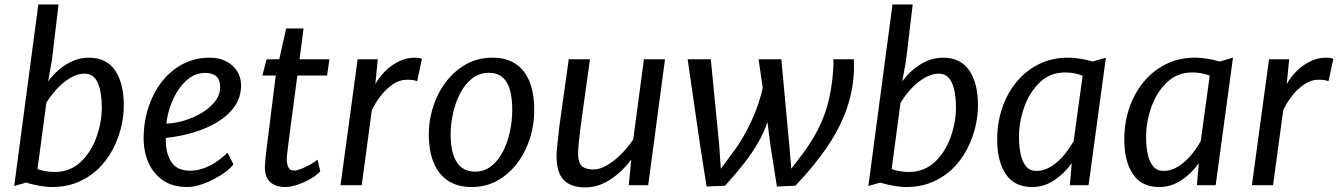

<svg xmlns="http://www.w3.org/2000/svg" viewBox="-20 -819 5916 849"><path d="M210 8Q183.9 8 152.1 2.1Q120.2 -3.8 95.2 -11.6L42.8 3.4L149.5 -799.3H238.8L209.5 -552.1L192.8 -459.2Q214 -488.4 242.1 -512.1Q270.2 -535.8 303.4 -549.9Q336.6 -564 373.2 -564Q450.4 -564 488.9 -507.6Q527.4 -451.2 527.4 -353.6Q527.4 -269.7 492.4 -187.1Q468.7 -131.1 428.7 -87Q388.6 -42.9 333.6 -17.5Q278.6 8 210 8ZM223.1 -58.6Q288.8 -58.6 337.1 -103Q383.4 -147.1 406.8 -213.1Q430.2 -279.1 430.2 -343.5Q430.2 -411.9 412.3 -452.6Q394.4 -493.3 353.8 -493.3Q329.1 -493.3 304.7 -481.7Q280.4 -470 258 -451.1Q235.6 -432.3 217.1 -409.6Q198.6 -386.9 185 -364.8L145.8 -71.5Q180.2 -58.6 223.1 -58.6Z M808.5 8Q742.2 8 698.2 -23.1Q654.8 -54.7 634.5 -104.6Q614.1 -154.6 615.2 -212.9Q616.1 -309.1 655.2 -391.5Q693 -471.6 758.7 -517.8Q824.4 -564 907.6 -564Q949.7 -564 980.7 -547.7Q1011.7 -531.5 1028.9 -503.8Q1046 -476.1 1046 -441.4Q1046 -389.4 1017.7 -348.9Q989.5 -308.4 941.6 -279.4Q893.7 -250.4 834.5 -233Q775.3 -215.6 713.7 -209.2Q713.5 -206.1 713.4 -202Q713.3 -197.9 713.3 -193.2Q713.9 -138.2 738.8 -101.1Q763.7 -64.1 821.2 -64.1Q847.8 -64.1 876 -73.4Q904.2 -82.6 932.2 -100.5Q960.3 -118.4 986.2 -144.2L1012.2 -92.5Q1000.9 -76.7 977.6 -59.1Q954.3 -41.6 924.7 -26.3Q895.1 -11 864.7 -1.5Q834.4 8 808.5 8ZM715.7 -272.5Q753.9 -273.5 795.2 -286.1Q836.6 -298.6 872.6 -320.3Q908.7 -342 931 -370.8Q953.4 -399.6 953.4 -433.4Q953.4 -466.5 936.3 -481.6Q919.3 -496.6 886.9 -496.6Q863.8 -496.6 843 -488.2Q822.3 -479.7 803.6 -462.5Q766.1 -427.7 743.4 -375.2Q720.6 -322.8 715.7 -272.5Z M1241.3 8Q1199.3 8 1175.3 -13.5Q1151.2 -35 1151.2 -79.5Q1151.2 -85.8 1152 -95.7Q1152.7 -105.5 1154 -118.8Q1155.2 -132.2 1157.2 -148.5L1199.3 -484.9H1140.3L1158.7 -556.6L1214.8 -557L1245.3 -693H1322.2L1304.6 -557H1436.6L1426.4 -484.9H1294.9Q1283.2 -397.4 1275.1 -335.7Q1267 -274.1 1261.5 -233.3Q1256.1 -192.5 1253.2 -168.6Q1250.3 -144.7 1249.1 -133Q1248 -121.4 1248 -117Q1248 -94.3 1255 -79.5Q1261.9 -64.7 1280.5 -64.7Q1292.7 -64.7 1312.5 -72.5Q1332.3 -80.3 1352 -91.5Q1371.8 -102.7 1384 -112.9L1396.3 -61.9Q1383.6 -46.4 1356.7 -30.3Q1329.7 -14.2 1298.3 -3.1Q1266.9 8 1241.3 8Z M1579.4 0H1485.8L1561.4 -557H1650.5L1639.7 -446.6Q1654.4 -474.7 1680.6 -501.7Q1706.8 -528.7 1741.1 -546.3Q1775.4 -564 1814.2 -564Q1838.7 -564 1845.6 -558L1824.5 -459.5Q1818.3 -463.1 1806.7 -464.8Q1795.1 -466.4 1778.8 -466.4Q1746.9 -466.4 1716.9 -446Q1686.9 -425.6 1662.9 -394.5Q1638.9 -363.4 1624.2 -331.7Z M2066.4 8Q2003.4 8 1961.2 -19.8Q1919 -47.7 1897.6 -99.7Q1876.2 -151.8 1876.2 -224.6Q1876.2 -311.7 1912.5 -390.9Q1948 -468.6 2012 -516.3Q2076 -564 2156.6 -564Q2218.6 -564 2259.8 -536.7Q2301 -509.4 2321.6 -457.8Q2342.3 -406.1 2342.3 -332.7Q2342.3 -244.9 2307.7 -166.4Q2272.9 -87.9 2209.8 -40Q2146.8 8 2066.4 8ZM2081.1 -60.2Q2122.3 -60.2 2153 -84.8Q2183.6 -109.4 2204.3 -149.6Q2224.9 -189.9 2235 -237.9Q2245.1 -285.9 2245.1 -332.7Q2245.1 -386.3 2234.4 -422.8Q2223.6 -459.4 2200.8 -478.2Q2177.9 -497.1 2141.7 -497.1Q2099.2 -497.1 2067.5 -471.9Q2035.7 -446.8 2014.7 -406.2Q1993.7 -365.6 1983.2 -317.6Q1972.6 -269.7 1972.6 -224.1Q1972.6 -144.6 1999.5 -102.4Q2026.4 -60.2 2081.1 -60.2Z M2568.6 9.6Q2504.2 9.6 2472.6 -23.1Q2440.9 -55.9 2440.9 -130.3Q2440.9 -144.4 2444.4 -177.7Q2447.8 -211.1 2452.8 -255.1Q2458.1 -295.3 2465.1 -345Q2472.1 -394.6 2479.8 -448.9Q2487.4 -503.2 2494.9 -557H2588.8Q2584.6 -526.5 2579.7 -491.3Q2574.8 -456.1 2569.7 -420.3Q2564.7 -384.5 2560.2 -351.9Q2555.8 -319.2 2552.3 -293.7Q2548.8 -268.2 2546.9 -254.1Q2541.8 -213.9 2539.1 -185.9Q2536.4 -157.9 2536.4 -139.1Q2536.4 -100.3 2552.8 -84.9Q2569.1 -69.6 2604 -69.6Q2632.7 -69.6 2665 -88.6Q2697.2 -107.6 2727.5 -138.2Q2757.8 -168.7 2780.1 -202.7L2827.4 -557H2920.6L2846.3 0H2760.2L2771.5 -113.9Q2731.9 -59.9 2678.6 -25.1Q2625.4 9.6 2568.6 9.6Z M3186 2.3 3104.5 5.7 3076.2 -173.9 3020.7 -557H3123.1L3160 -179.8L3167.4 -72.9L3238.7 -169.5Q3266.1 -210.4 3288.7 -255Q3311.3 -299.6 3327.6 -344.5Q3343.9 -389.4 3352.7 -430.5L3334.3 -557H3434.9L3469.9 -179.8L3479.1 -72.9L3540.4 -154Q3572.4 -199.8 3595 -242.9Q3617.5 -286.1 3632.3 -331.8Q3647 -377.6 3655.4 -431.5Q3661.5 -469.6 3663.9 -505.2Q3666.3 -540.7 3664.7 -557H3755.4Q3756.4 -543.2 3756.3 -526.8Q3756.3 -510.4 3755.6 -497.4Q3750.7 -409.4 3720.5 -327.8Q3690.4 -246.1 3634.7 -165.1Q3579.1 -84.1 3497.1 2.3L3415.4 5.7L3387.1 -173.9L3373.7 -278.9Q3357.3 -232 3332.6 -188.8Q3307.9 -145.7 3272.2 -99.6Q3236.4 -53.4 3186 2.3Z M3987 8Q3960.9 8 3929.1 2.1Q3897.2 -3.8 3872.2 -11.6L3819.8 3.4L3926.5 -799.3H4015.8L3986.5 -552.1L3969.8 -459.2Q3991 -488.4 4019.1 -512.1Q4047.2 -535.8 4080.4 -549.9Q4113.6 -564 4150.2 -564Q4227.4 -564 4265.9 -507.6Q4304.4 -451.2 4304.4 -353.6Q4304.4 -269.7 4269.4 -187.1Q4245.7 -131.1 4205.7 -87Q4165.6 -42.9 4110.6 -17.5Q4055.6 8 3987 8ZM4000.1 -58.6Q4065.8 -58.6 4114.1 -103Q4160.4 -147.1 4183.8 -213.1Q4207.2 -279.1 4207.2 -343.5Q4207.2 -411.9 4189.3 -452.6Q4171.4 -493.3 4130.8 -493.3Q4106.1 -493.3 4081.7 -481.7Q4057.4 -470 4035 -451.1Q4012.6 -432.3 3994.1 -409.6Q3975.6 -386.9 3962 -364.8L3922.8 -71.5Q3957.2 -58.6 4000.1 -58.6Z M4543.5 8Q4466.5 8 4428 -48.4Q4389.4 -104.7 4389.4 -202.7Q4389.4 -276.1 4411.5 -341.2Q4433.5 -406.4 4474.8 -456.5Q4516.2 -506.6 4573.8 -535.3Q4631.4 -564 4702.5 -564Q4726.9 -564 4756.7 -559.3Q4786.4 -554.6 4811.2 -547L4870.1 -564L4793.5 0H4710.6L4719.1 -97.8Q4688.9 -54 4643.3 -23Q4597.6 8 4543.5 8ZM4562.6 -63.1Q4587.9 -63.1 4611.5 -74.2Q4635.1 -85.2 4656.3 -104Q4677.5 -122.8 4695.5 -146.4Q4713.5 -170.1 4727.5 -194.9L4767.3 -484.4Q4731.9 -498.6 4689.4 -498.6Q4623.6 -498.6 4577.9 -454.8Q4532 -410.8 4508.9 -344.9Q4485.9 -278.9 4485.9 -213.1Q4485.9 -170.2 4493.4 -136.3Q4501 -102.4 4517.8 -82.7Q4534.6 -63.1 4562.6 -63.1Z M5105.5 8Q5028.5 8 4990 -48.4Q4951.4 -104.7 4951.4 -202.7Q4951.4 -276.1 4973.5 -341.2Q4995.5 -406.4 5036.8 -456.5Q5078.2 -506.6 5135.8 -535.3Q5193.4 -564 5264.5 -564Q5288.9 -564 5318.7 -559.3Q5348.4 -554.6 5373.2 -547L5432.1 -564L5355.5 0H5272.6L5281.1 -97.8Q5250.9 -54 5205.3 -23Q5159.6 8 5105.5 8ZM5124.6 -63.1Q5149.9 -63.1 5173.5 -74.2Q5197.1 -85.2 5218.3 -104Q5239.5 -122.8 5257.5 -146.4Q5275.5 -170.1 5289.5 -194.9L5329.3 -484.4Q5293.9 -498.6 5251.4 -498.6Q5185.6 -498.6 5139.9 -454.8Q5094 -410.8 5070.9 -344.9Q5047.9 -278.9 5047.9 -213.1Q5047.9 -170.2 5055.4 -136.3Q5063 -102.4 5079.8 -82.7Q5096.6 -63.1 5124.6 -63.1Z M5609.4 0H5515.8L5591.4 -557H5680.5L5669.7 -446.6Q5684.4 -474.7 5710.6 -501.7Q5736.8 -528.7 5771.1 -546.3Q5805.4 -564 5844.2 -564Q5868.7 -564 5875.6 -558L5854.5 -459.5Q5848.3 -463.1 5836.7 -464.8Q5825.1 -466.4 5808.8 -466.4Q5776.9 -466.4 5746.9 -446Q5716.9 -425.6 5692.9 -394.5Q5668.9 -363.4 5654.2 -331.7Z"/></svg>

Font: Merriweather Sans Variable Regular
Style: Italic
Weight: 300
Italic angle: -8°
Designer: Eben Sorkin
Foundry: Eben Sorkin
Version: Version 2.001